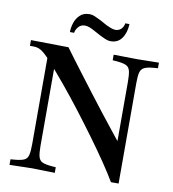

<svg xmlns="http://www.w3.org/2000/svg" viewBox="-97 -999 977 1086"><g transform="rotate(10 391.5 -456.0)"><path d="M613 0Q588 -43 548 -102Q508 -161 459 -228Q410 -295 357.5 -363.5Q305 -432 252 -496Q199 -560 153 -612Q128 -640 111 -654.5Q94 -669 80 -674.5Q66 -680 49 -680H28V-713L244 -710Q262 -686 289.5 -648.5Q317 -611 351 -567Q385 -523 421.5 -474.5Q458 -426 495.5 -378.5Q533 -331 567 -288Q601 -245 629 -210L609 -161V-577Q609 -618 603.5 -639Q598 -660 580.5 -668Q563 -676 528 -679L503 -681V-713L636 -711L763 -713V-681L738 -679Q703 -676 685.5 -667.5Q668 -659 662.5 -638.5Q657 -618 657 -577V0ZM31 3V-29L56 -31Q91 -34 108.5 -42Q126 -50 131.5 -71.5Q137 -93 137 -133V-641L185 -659V-133Q185 -93 190.5 -71.5Q196 -50 213.5 -42Q231 -34 266 -31L291 -29V3L161 0ZM473 -785Q457 -785 441 -792Q425 -799 411 -806L372 -827Q356 -836 342 -841.5Q328 -847 315 -847Q292 -847 278 -831Q264 -815 261 -796H237Q237 -822 246 -849.5Q255 -877 275.5 -896Q296 -915 328 -915Q345 -915 362 -907.5Q379 -900 393 -893L435 -870Q446 -865 460.5 -859Q475 -853 488 -853Q508 -853 521 -866Q534 -879 537 -899H561Q559 -849 536.5 -817Q514 -785 473 -785Z"/></g></svg>

Font: Baskervville SemiBold
Style: Regular
Weight: 600
Version: Version 1.100